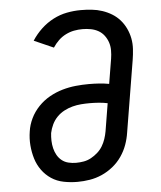

<svg xmlns="http://www.w3.org/2000/svg" viewBox="-53 -789 707 844"><g transform="rotate(-5 300.0 -367.5)"><path d="M255 8Q224 8 194 2Q164 -4 140 -20Q116 -36 99 -59.5Q82 -83 73.5 -111Q65 -139 62.5 -169.5Q60 -200 65 -231Q69 -260 82.5 -288Q96 -316 118 -339Q140 -362 167.5 -377.5Q195 -393 224.5 -401.5Q254 -410 283.5 -413Q313 -416 342 -416Q364 -416 386.5 -414.5Q409 -413 431 -409L449 -518Q452 -536 452 -555Q452 -574 446.5 -590.5Q441 -607 430.5 -621Q420 -635 405 -643.5Q390 -652 372 -655.5Q354 -659 335 -659Q316 -659 297.5 -655.5Q279 -652 261 -643Q243 -634 228.5 -620Q214 -606 203 -589L117 -627Q135 -655 159.5 -678Q184 -701 213 -716Q242 -731 273 -737Q304 -743 335 -743Q359 -743 383 -740.5Q407 -738 429.5 -730.5Q452 -723 471.5 -711Q491 -699 506 -682Q521 -665 531 -644Q541 -623 545.5 -600Q550 -577 548.5 -552.5Q547 -528 543 -504L491 -189Q487 -162 477.5 -135.5Q468 -109 451.5 -85Q435 -61 412 -42.5Q389 -24 363 -12.5Q337 -1 309.5 3.5Q282 8 255 8ZM256 -76Q273 -76 290 -79Q307 -82 322.5 -90.5Q338 -99 351.5 -111Q365 -123 374 -138Q383 -153 388.5 -169.5Q394 -186 397 -203L417 -325Q398 -329 378 -330.5Q358 -332 338 -332Q319 -332 300 -330.5Q281 -329 262 -324Q243 -319 225 -309.5Q207 -300 193 -285.5Q179 -271 170.5 -253Q162 -235 158 -216Q156 -199 156.5 -182Q157 -165 161 -148.5Q165 -132 173 -118Q181 -104 193.5 -94Q206 -84 222.5 -80Q239 -76 256 -76Z"/></g></svg>

Font: Iosevka Slab Medium Extended
Style: Italic
Weight: 500
Width: 7
Italic angle: -9°
Monospace: yes
Designer: Belleve Invis
Foundry: Belleve Invis
Version: Version 11.1.0; ttfautohint (v1.8.3)